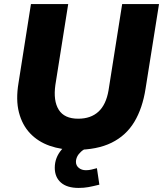

<svg xmlns="http://www.w3.org/2000/svg" viewBox="-20 -725 801 943"><path d="M350 11Q281 11 224 -9Q167 -29 128 -70Q89 -111 73 -173Q57 -235 71 -318L132 -705H315L252 -308Q241 -230 268.5 -186Q296 -142 364 -142Q426 -142 463.5 -176.5Q501 -211 513 -281L580 -705H761L695 -290Q680 -193 639.5 -126Q599 -59 528 -24Q457 11 350 11ZM366 198Q309 198 279 171.5Q249 145 249 99Q249 49 283 9.5Q317 -30 369 -48L412 0Q391 8 378 20Q365 32 359 44.5Q353 57 353 70Q353 88 367 99.5Q381 111 402 111Q416 111 428.5 108Q441 105 456 101L468 182Q436 190 414 194Q392 198 366 198Z"/></svg>

Font: Nunito Sans 12pt Black
Style: Italic
Weight: 900
Italic angle: -9°
Designer: Vernon Adams
Foundry: Vernon Adams
Version: Version 3.101;gftools[0.9.27]